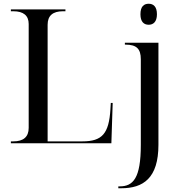

<svg xmlns="http://www.w3.org/2000/svg" viewBox="-20 -764 963 1024"><path d="M773 -632C797 -632 817 -647 817 -688C817 -730 797 -744 773 -744C748 -744 729 -730 729 -688C729 -647 748 -632 773 -632ZM38 0H574L581 -215H571L569 -182C561 -51 525 -10 419 -10H234V-632C234 -680 261 -704 316 -704H329V-714H38V-704H51C105 -704 133 -681 133 -636V-82C133 -34 105 -10 51 -10H38ZM611 240H627C743 240 825 187 825 8V-536H646V-526H649C708 -526 731 -504 731 -448V9C731 187 690 230 618 230H611Z"/></svg>

Font: Noto Serif Display
Style: Regular
Weight: 400
Designer: Monotype Design Team
Foundry: Monotype Imaging Inc.
Version: Version 2.009